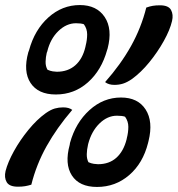

<svg xmlns="http://www.w3.org/2000/svg" viewBox="-30 -730 703 760"><path d="M286 -710Q353 -710 384.5 -662.5Q416 -615 396 -538L394 -532Q372 -452 318 -404Q264 -356 191 -356Q121 -356 91 -401.5Q61 -447 82 -523L85 -531Q107 -612 161.5 -661Q216 -710 286 -710ZM386 -405Q448 -475 488.5 -547.5Q529 -620 549 -700Q563 -705 575 -707Q587 -709 603 -709Q637 -709 647 -690.5Q657 -672 651 -647Q643 -612 618.5 -568Q594 -524 561 -483.5Q528 -443 492 -417Q473 -404 457 -399Q441 -394 423 -394Q400 -394 386 -405ZM155 -521Q151 -504 150.5 -486Q150 -468 158 -454Q169 -449 179 -447.5Q189 -446 195 -446Q239 -446 268 -471.5Q297 -497 308 -544L309 -549Q315 -572 315 -594Q315 -616 302 -634Q291 -638 271 -638Q233 -638 201 -607Q169 -576 157 -526ZM449 -344Q516 -344 546.5 -296.5Q577 -249 558 -172L556 -164Q536 -84 481.5 -37Q427 10 354 10Q284 10 254.5 -35.5Q225 -81 246 -157L247 -164Q269 -244 324 -294Q379 -344 449 -344ZM256 -295Q195 -224 154.5 -151.5Q114 -79 94 1Q81 5 69 7Q57 9 41 9Q7 9 -3.5 -9Q-14 -27 -8 -53Q1 -88 25 -131.5Q49 -175 82.5 -216Q116 -257 151 -282Q171 -296 187 -300.5Q203 -305 220 -305Q243 -305 256 -295ZM318 -155Q314 -138 313.5 -120Q313 -102 320 -88Q331 -83 341.5 -81.5Q352 -80 358 -80Q402 -80 430.5 -105.5Q459 -131 471 -178L472 -183Q478 -206 478 -228Q478 -250 465 -268Q454 -272 433 -272Q395 -272 363.5 -241Q332 -210 319 -160Z"/></svg>

Font: Recursive Mn Csl St Med
Style: Italic
Weight: 500
Italic angle: -15°
Monospace: yes
Version: Version 1.079;hotconv 1.0.112;makeotfexe 2.5.65598; ttfautoh